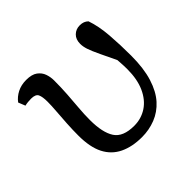

<svg xmlns="http://www.w3.org/2000/svg" viewBox="-129 -628 781 781"><g transform="rotate(-45 262.0 -237.5)"><path d="M276 13Q220 13 179.5 -6.5Q139 -26 118 -67Q97 -108 97 -175Q97 -207 99 -241.5Q101 -276 103.5 -307Q106 -338 106 -361Q106 -389 99.5 -403Q93 -417 67 -417Q58 -417 48.5 -416Q39 -415 31 -413L19 -443Q33 -462 55.5 -473.5Q78 -485 107 -485Q139 -485 156 -472.5Q173 -460 179.5 -441.5Q186 -423 186 -403Q186 -363 183.5 -325.5Q181 -288 178 -253.5Q175 -219 175 -186Q175 -114 198.5 -78Q222 -42 286 -42Q327 -42 359.5 -63.5Q392 -85 410.5 -126Q429 -167 429 -225Q429 -243 427.5 -264.5Q426 -286 424 -314H442V-247Q411 -312 394.5 -346.5Q378 -381 372 -399.5Q366 -418 366 -433Q366 -459 381 -473.5Q396 -488 418 -488Q430 -488 439 -484.5Q448 -481 455 -474Q470 -431 474.5 -373.5Q479 -316 479 -253Q479 -180 463 -129Q447 -78 419 -47Q391 -16 354 -1.5Q317 13 276 13Z"/></g></svg>

Font: Source Serif 4 Variable
Style: Regular
Weight: 400
Designer: Frank Grießhammer
Foundry: Adobe
Version: Version 4.005;hotconv 1.1.0;makeotfexe 2.6.0